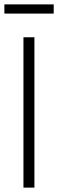

<svg xmlns="http://www.w3.org/2000/svg" viewBox="-31 -856 265 876"><path d="M76 0V-686H126V0ZM-11 -794V-836H214V-794Z"/></svg>

Font: Archivo Condensed Thin
Style: Regular
Weight: 250
Width: 3
Designer: Hector Gatti
Foundry: Omnibus-Type
Version: Version 2.001